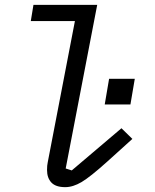

<svg xmlns="http://www.w3.org/2000/svg" viewBox="-20 -760 640 792"><path d="M174 -59Q174 -78 177 -91L289 -673H107L118 -740H381L251 -65L276 -57L481 -231L526 -187L422 -93Q352 -30 316.5 -9Q281 12 249 12Q210 12 192 -7Q174 -26 174 -59ZM536 -435 518 -329H412L430 -435Z"/></svg>

Font: iA Writer Mono V
Style: Regular
Weight: 400
Italic angle: -9.5°
Designer: Mike Abbink, Paul van der Laan, Pieter van Rosmalen
Foundry: Bold Monday
Version: Version 2.000